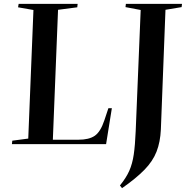

<svg xmlns="http://www.w3.org/2000/svg" viewBox="-20 -750 983 999"><path d="M44 -18 127 -29 154 -698 74 -712 77 -730H384L382 -712L282 -699L255 -23H388Q443 -23 473 -43.5Q503 -64 523 -124L544 -187H562L532 0H42ZM712 -698 633 -713 635 -730H927L925 -713L841 -699L817 -76Q814 -11 794.5 39Q775 89 731.5 133.5Q688 178 615 229L604 215Q636 176 652.5 139Q669 102 676 53.5Q683 5 686 -67Z"/></svg>

Font: Literata 72pt SemiBold
Style: Italic
Weight: 600
Italic angle: -2°
Designer: Latin by Veronika Burian and Jose Scaglione. Greek by Irene Vlachou. Cyrillic by Vera Evstafieva
Foundry: TypeTogether
Version: Version 3.002